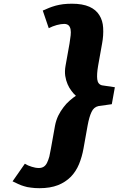

<svg xmlns="http://www.w3.org/2000/svg" viewBox="-20 -778 690 1008"><path d="M204.5 -722.5 236 -630Q255 -640 278 -646.5Q300.5 -652.5 318 -652.5Q332.5 -652 340.5 -644.5Q348 -637 350.5 -624Q353 -609.5 351 -592.5Q348.5 -572.5 345 -549.5L324 -432Q319 -404 322.5 -379.5Q326.5 -354.5 335 -335.5Q343 -316.5 355.5 -300.5Q366 -286 378.5 -275Q365.5 -267 346 -250Q327.5 -234 313.5 -215Q298 -195 286 -171Q274.5 -147 269 -119L247.5 1Q244 22.5 239 44Q233.5 63.5 227 76.5Q220.5 90 210 97Q199 104 184.5 104Q166 104 146.5 97.5Q126 91.5 110.5 81.5L46 174Q47 174.5 75.5 188Q91.5 195.5 106 199.5Q122 205 142 207Q161.5 210 187.5 210Q243.5 210 284.5 194Q323.5 178.5 352 150Q379 122 395 83.5Q411 44 418.5 1L440 -119Q448.5 -165.5 460.5 -190Q472 -215.5 496.5 -221L567 -231L583 -320L515.5 -330Q493.5 -335.5 490.5 -362Q487.5 -388 495 -432L516 -549.5Q524 -592 521.5 -632.5Q519.5 -670 501.5 -698.5Q484 -727 449.5 -742.5Q413.5 -758.5 358 -758.5Q334 -758.5 311.5 -756Q290 -753 273 -748.5Q250.5 -742 238.5 -737Q213 -726.5 204.5 -722.5Z"/></svg>

Font: B612
Style: Regular
Weight: 700
Italic angle: -10°
Designer: Nicolas Chauveau, Thomas Paillot, Jonathan Favre-Lamarine, Jean-Luc Vinot
Foundry: AIRBUS
Version: Version 1.008